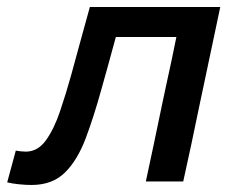

<svg xmlns="http://www.w3.org/2000/svg" viewBox="-62 -517 666 547"><path d="M27.5 10Q12 10 -8 8Q-28 6 -41.5 2.5L-17 -88Q-9.5 -86.5 -1.2 -85.8Q7 -85 11.5 -85Q45.5 -85 68.8 -117.2Q92 -149.5 109 -199.8Q126 -250 141 -304Q154.5 -353.5 168 -402.8Q181.5 -452 194 -497H565.5Q554 -443 543 -390.5Q532 -337.5 517 -267.5L506.5 -218Q493.5 -156.5 483 -105.5Q472 -54.5 460 0H353.5Q365 -54.5 376 -105.5Q386.5 -156.5 399.5 -218L410 -267.5Q419.5 -310.5 426.8 -345Q434 -379.5 440.5 -411.5H268Q257.5 -374 247.5 -336.5Q237 -298.5 227 -263Q205 -183.5 181.8 -122Q158.5 -60.5 122.8 -25.2Q87 10 27.5 10Z"/></svg>

Font: Heraclito Medium
Style: Italic
Weight: 500
Italic angle: -12°
Designer: Kostas Bartsokas (font) & Cristiano Sobral (main changes)
Foundry: Kostas Bartsokas (font) & Cristiano Sobral (main changes)
Version: Version 1.00;July 8, 2020;FontCreator 13.0.0.2655 64-bit